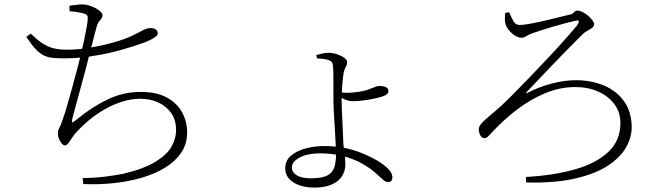

<svg xmlns="http://www.w3.org/2000/svg" viewBox="-20 -795 3040 869"><path d="M119 -643Q150 -613 174.5 -597.5Q199 -582 224.5 -576Q250 -570 283 -570Q332 -570 388.5 -579.5Q445 -589 497.5 -604Q550 -619 584 -636Q611 -650 629 -659Q647 -668 661 -668Q668 -668 674 -666.5Q680 -665 684.5 -662Q689 -659 691.5 -654.5Q694 -650 694 -644Q694 -634 675 -622.5Q656 -611 632 -602Q612 -595 575 -583Q538 -571 489.5 -559Q441 -547 385 -539Q329 -531 272 -531Q241 -531 219 -533Q197 -535 178.5 -544Q160 -553 141.5 -572.5Q123 -592 99 -628ZM295 -744 294 -769Q309 -771 324 -773Q339 -775 353 -775Q371 -775 392.5 -767Q414 -759 429 -747.5Q444 -736 444 -725Q444 -717 439 -711Q434 -705 428 -697.5Q422 -690 418 -676Q412 -654 404.5 -625.5Q397 -597 386 -553Q379 -525 369 -486.5Q359 -448 347.5 -406.5Q336 -365 326 -328Q316 -291 309 -265Q304 -246 306 -242Q308 -238 327 -254Q395 -310 466 -344.5Q537 -379 617 -379Q689 -379 735.5 -353.5Q782 -328 804.5 -286Q827 -244 827 -195Q827 -143 799.5 -103Q772 -63 724.5 -34.5Q677 -6 616 11Q555 28 488.5 34.5Q422 41 357 38L354 11Q413 10 459.5 4Q506 -2 540 -9Q635 -32 686.5 -64.5Q738 -97 757.5 -133.5Q777 -170 777 -205Q777 -253 754 -284.5Q731 -316 694.5 -332Q658 -348 616 -348Q574 -348 533 -335Q492 -322 453.5 -300Q415 -278 381 -249.5Q347 -221 319 -189Q313 -182 305 -169.5Q297 -157 289.5 -147Q282 -137 274 -137Q267 -137 259.5 -145.5Q252 -154 247 -166.5Q242 -179 242 -192Q242 -205 247.5 -214Q253 -223 263 -252Q272 -276 283.5 -316Q295 -356 307.5 -401Q320 -446 330.5 -486.5Q341 -527 347 -552Q354 -581 360.5 -612.5Q367 -644 372 -670.5Q377 -697 377 -709Q378 -722 373 -727Q368 -732 356 -735Q344 -738 329 -740.5Q314 -743 295 -744Z M1414 -531 1412 -546Q1426 -550 1439.5 -553Q1453 -556 1467 -556Q1486 -556 1505.5 -549.5Q1525 -543 1538 -533.5Q1551 -524 1551 -515Q1551 -502 1546 -494.5Q1541 -487 1536 -469Q1534 -459 1532.5 -444.5Q1531 -430 1529.5 -413Q1528 -396 1527 -378.5Q1526 -361 1526 -346Q1526 -329 1527.5 -293Q1529 -257 1531 -217Q1533 -177 1534 -147Q1536 -119 1539.5 -99.5Q1543 -80 1543 -52Q1543 -28 1534 -8.5Q1525 11 1507 25Q1489 39 1463 46.5Q1437 54 1403 54Q1345 54 1308 30.5Q1271 7 1271 -33Q1271 -68 1296.5 -90Q1322 -112 1362.5 -123Q1403 -134 1448 -134Q1507 -134 1555.5 -122Q1604 -110 1645 -90Q1669 -80 1694.5 -64Q1720 -48 1738 -29.5Q1756 -11 1756 8Q1756 18 1751 23.5Q1746 29 1736 29Q1725 29 1711.5 16.5Q1698 4 1676.5 -15Q1655 -34 1618 -55Q1579 -77 1530.5 -89Q1482 -101 1428 -101Q1373 -101 1337 -82.5Q1301 -64 1301 -36Q1301 -16 1322.5 -2Q1344 12 1387 12Q1436 12 1460 0Q1484 -12 1492.5 -36.5Q1501 -61 1501 -99Q1501 -110 1499.5 -140.5Q1498 -171 1495.5 -210.5Q1493 -250 1491 -287.5Q1489 -325 1489 -350Q1489 -369 1489 -392Q1489 -415 1489 -437Q1489 -459 1488.5 -475Q1488 -491 1487 -496Q1486 -509 1482 -514Q1478 -519 1467 -523Q1455 -527 1441.5 -528.5Q1428 -530 1414 -531ZM1512 -378Q1522 -377 1532.5 -376Q1543 -375 1550 -375Q1573 -375 1601 -379Q1629 -383 1648 -390Q1665 -396 1676.5 -401Q1688 -406 1696 -406Q1712 -406 1721 -403Q1730 -400 1734 -395Q1738 -390 1738 -382Q1738 -375 1731.5 -369Q1725 -363 1710 -358Q1698 -354 1675.5 -349Q1653 -344 1626 -340.5Q1599 -337 1575 -337Q1565 -337 1553 -340.5Q1541 -344 1530.5 -349.5Q1520 -355 1512 -359Z M2284 -740 2266 -736Q2265 -723 2265 -708.5Q2265 -694 2269 -683Q2272 -674 2279.5 -663.5Q2287 -653 2297 -644Q2307 -635 2318.5 -629.5Q2330 -624 2340 -624Q2351 -624 2361.5 -631Q2372 -638 2388 -644Q2402 -649 2428 -657.5Q2454 -666 2483.5 -674.5Q2513 -683 2539 -690Q2565 -697 2580 -700Q2600 -705 2600 -698.5Q2600 -692 2592 -680Q2578 -663 2546 -626.5Q2514 -590 2471 -544Q2428 -498 2381.5 -449.5Q2335 -401 2293 -359Q2251 -317 2220 -291Q2203 -276 2186 -262Q2169 -248 2158 -235Q2147 -222 2147 -209Q2147 -196 2153.5 -183Q2160 -170 2172 -170Q2181 -170 2187 -175.5Q2193 -181 2203 -192Q2255 -249 2316.5 -296.5Q2378 -344 2446 -372.5Q2514 -401 2583 -401Q2642 -401 2688.5 -380Q2735 -359 2761.5 -322.5Q2788 -286 2788 -238Q2788 -159 2733.5 -107.5Q2679 -56 2582.5 -28.5Q2486 -1 2360 6L2362 31Q2494 34 2585.5 12.5Q2677 -9 2732.5 -46Q2788 -83 2813.5 -128Q2839 -173 2839 -218Q2839 -287 2806 -334.5Q2773 -382 2715.5 -407Q2658 -432 2586 -432Q2535 -432 2477.5 -417Q2420 -402 2370 -376Q2362 -372 2360.5 -373Q2359 -374 2366 -381Q2380 -396 2404.5 -421.5Q2429 -447 2458.5 -478Q2488 -509 2518.5 -540.5Q2549 -572 2575 -598Q2601 -624 2617 -640Q2627 -650 2639 -656Q2651 -662 2660 -669Q2669 -676 2669 -686Q2669 -693 2661 -703.5Q2653 -714 2641.5 -724Q2630 -734 2617 -740.5Q2604 -747 2593 -747Q2584 -747 2577.5 -739Q2571 -731 2555 -728Q2543 -725 2520.5 -719.5Q2498 -714 2471 -707.5Q2444 -701 2416.5 -695Q2389 -689 2366.5 -685.5Q2344 -682 2332 -682Q2313 -682 2303 -700.5Q2293 -719 2284 -740Z"/></svg>

Font: Noto Serif JP
Style: Regular
Weight: 200
Designer: Ryoko NISHIZUKA 西塚涼子 (kana & ideographs); Frank Grießhammer (Latin, Greek & Cyrillic); Wenlong ZHANG 张文龙 (bopomofo); San
Foundry: Adobe
Version: Version 2.001;hotconv 1.1.0;makeotfexe 2.6.0